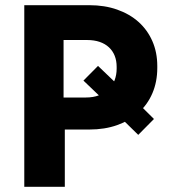

<svg xmlns="http://www.w3.org/2000/svg" viewBox="-20 -720 660 740"><path d="M73.6 0H229.8V-220.8H324.8Q383.6 -220.8 431.5 -237.8Q479.4 -254.8 514 -285.8Q548.6 -316.8 567.4 -360.8Q586.2 -404.8 586.2 -458.2V-465.6Q586.2 -518.4 567.2 -561.6Q548.2 -604.8 514 -635.4Q479.8 -666 431.6 -683Q383.4 -700 324.6 -700H73.6ZM225 -344.2V-565.8H315Q343 -565.8 364.2 -558.5Q385.4 -551.2 400 -537.5Q414.6 -523.8 422.1 -504.9Q429.6 -486 429.6 -462.2V-455.4Q429.6 -431.6 421.8 -411Q414 -390.4 398.8 -375.8Q383.6 -361.2 361.5 -352.7Q339.4 -344.2 310.8 -344.2ZM301.6 -409.4 402.8 -312.6 397.2 -313.4 512.8 -200.2 573.4 -261.4 457.4 -376.4 459.2 -368.8 357.8 -466Z"/></svg>

Font: Fixel Variable
Style: Regular
Weight: 100
Width: 3
Designer: AlfaBravo + MacPaw
Foundry: Kyrylo Tkachov, Marchela Mozhyna, Serhii Makarenko, Maria Weinstein, Zakhar Kryvoshyya
Version: Version 1.211